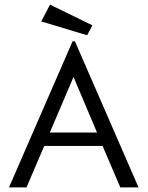

<svg xmlns="http://www.w3.org/2000/svg" viewBox="-20 -813 640 833"><path d="M502 0 425 -180H172L95 0H19L295 -634H305L581 0ZM299 -479 196 -238H401ZM358 -660 159 -720 197 -793 381 -703Z"/></svg>

Font: Inconsolata Expanded
Style: Regular
Weight: 400
Width: 7
Monospace: yes
Designer: Raph Levien, Cyreal, Brenton Simpson
Foundry: Raph Levien, Cyreal, Google
Version: Version 3.000; ttfautohint (v1.8.2.53-6de2)